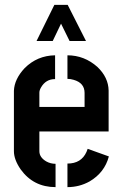

<svg xmlns="http://www.w3.org/2000/svg" viewBox="-20 -768 504 788"><path d="M129.9 -599.6 203.1 -748H257.8L333 -599.6H265.6L230.5 -670.9L196.3 -599.6ZM37.1 -147.5V-395.5Q39.1 -443.4 81.1 -488.3Q132.8 -540 206.1 -541V-443.4Q168 -443.4 148.4 -409.2Q141.6 -397.5 141.6 -387.7V-329.1H327.1V-386.7Q327.1 -427.7 282.2 -440.4Q269.5 -444.3 256.8 -444.3V-541Q326.2 -541 379.9 -493.2Q424.8 -450.2 425.8 -396.5V-228.5H141.6V-147.5Q141.6 -122.1 169.9 -105.5Q187.5 -95.7 208 -95.7V0Q117.2 0 64.5 -73.2Q37.1 -113.3 37.1 -147.5ZM256.8 0V-96.7Q313.5 -96.7 335 -144.5Q337.9 -151.4 339.8 -157.2L426.8 -126Q409.2 -59.6 347.7 -23.4Q305.7 0 256.8 0Z"/></svg>

Font: Post No Bills Jaffna
Style: Bold
Weight: 700
Designer: Kosala Senevirathne, Siva Puranthara, Lasantha Premarathna, Tharique Azeez
Foundry: Mooniak
Version: Version 1.220 ; ttfautohint (v1.6)